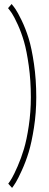

<svg xmlns="http://www.w3.org/2000/svg" viewBox="-20 -771 241 954"><path d="M40 162.6 21 141.6Q28.8 131.8 39.3 113.8Q49.8 95.7 67.4 55.7Q85 15.6 98.9 -30.5Q112.8 -76.7 123 -145.8Q133.3 -214.8 133.3 -288.1Q133.3 -370.6 123 -444.1Q112.8 -517.6 99.4 -564Q85.9 -610.4 68.1 -649.2Q50.3 -688 39.6 -704.1Q28.8 -720.2 20 -730.5L37.6 -751Q45.9 -741.7 56.6 -726.3Q67.4 -710.9 87.2 -670.4Q106.9 -629.9 122.1 -581.3Q137.2 -532.7 148.7 -454.3Q160.2 -376 160.2 -288.1Q160.2 -210 148.7 -136.5Q137.2 -63 122.6 -14.9Q107.9 33.2 88.6 75.4Q69.3 117.7 58.8 134.8Q48.3 151.9 40 162.6Z"/></svg>

Font: Imbue
Style: Regular
Weight: 400
Designer: Tyler Finck
Foundry: Etcetera Type Company
Version: Version 0.910